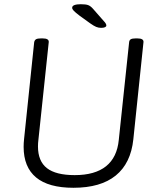

<svg xmlns="http://www.w3.org/2000/svg" viewBox="-20 -884 752 910"><path d="M328 6Q210 6 151 -43Q92 -92 92 -188Q92 -197 92.5 -206Q93 -215 94 -224L142 -684Q144 -694 151 -698Q158 -702 174 -702H182Q213 -702 211 -684L162 -221Q161 -214 160.5 -206Q160 -198 160 -190Q160 -120 202.5 -87Q245 -54 334 -54Q430 -54 482.5 -96Q535 -138 543 -221L592 -684Q593 -694 600 -698Q607 -702 623 -702H631Q662 -702 660 -684L612 -224Q600 -110 528.5 -52Q457 6 328 6ZM459 -752Q447 -752 436 -756.5Q425 -761 408 -773L358 -809Q337 -825 329.5 -833Q322 -841 322 -847Q322 -856 333 -860Q344 -864 363 -864Q387 -864 398.5 -859.5Q410 -855 422 -841L472 -784Q477 -779 480.5 -773.5Q484 -768 484 -763Q484 -758 477.5 -755Q471 -752 459 -752Z"/></svg>

Font: Asap Light
Style: Italic
Weight: 300
Italic angle: -6°
Designer: Pablo Cosgaya
Foundry: Omnibus-Type
Version: Version 3.001